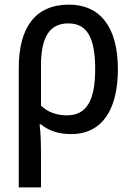

<svg xmlns="http://www.w3.org/2000/svg" viewBox="-20 -569 570 829"><path d="M61 -275V240H157V99C157 55 156 8 151 -32H157C189 -5 233 10 287 10C422 10 489 -97 489 -270C489 -455 410 -549 278 -549C132 -549 61 -450 61 -275ZM269 -71C225 -71 185 -85 157 -113V-286C157 -410 195 -468 275 -468C356 -468 391 -406 391 -271C391 -135 354 -71 269 -71Z"/></svg>

Font: Noto Sans Mono Condensed Medium
Style: Regular
Weight: 500
Width: 3
Designer: Monotype Design Team
Foundry: Monotype Imaging Inc.
Version: Version 2.014